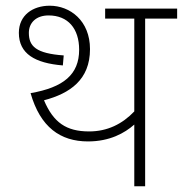

<svg xmlns="http://www.w3.org/2000/svg" viewBox="-20 -652 640 672"><path d="M488 -587H600V-622H348V-587H450V-262C408 -218 356 -192 292 -192C212 -192 167 -223 134 -301C225 -325 295 -373 295 -480C295 -580 225 -632 154 -632C95 -632 46 -599 46 -537C46 -464 102 -431 200 -423L203 -458C106 -465 81 -490 81 -537C81 -572 106 -598 150 -598C218 -598 257 -552 257 -478C257 -391 202 -346 87 -326C121 -207 191 -157 288 -157C364 -157 416 -186 450 -216V0H488Z"/></svg>

Font: Noto Sans ExtraLight
Style: Italic
Weight: 200
Italic angle: -12°
Designer: Monotype Design Team
Foundry: Monotype Imaging Inc.
Version: Version 2.013